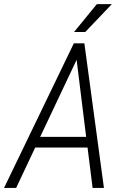

<svg xmlns="http://www.w3.org/2000/svg" viewBox="-51 -924 608 944"><path d="M379.4 -198.7H122.1L28.3 0H-31.2L312 -710.9H363.8L460 0H404.3ZM146.5 -251H372.6L325.7 -629.9ZM425.3 -903.8H499L368.2 -766.6H313Z"/></svg>

Font: TypoPRO Roboto
Style: Italic
Weight: 300
Italic angle: -12°
Designer: Google
Version: Version 2.136; 2016